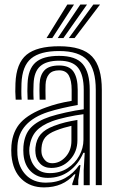

<svg xmlns="http://www.w3.org/2000/svg" viewBox="-20 -812 514 842"><path d="M400 0V-418.2Q400 -506.8 363.5 -547.5Q327 -588.2 239.2 -588.2Q156 -588.2 116.6 -555.5Q77.2 -522.8 74.2 -446Q73.8 -428.8 73.6 -410.9Q73.5 -393 75 -374.8H48.8Q47.2 -394.5 47.1 -410.4Q47 -426.2 47.8 -447Q51.2 -534.8 96.5 -572Q141.8 -609.2 239.2 -609.2Q341.5 -609.2 384 -563.9Q426.5 -518.5 426.5 -418.2V0ZM347 0.2V-65.2L351.5 -141.8H345.5Q323.5 -90.8 283 -61.1Q242.5 -31.5 189 -32Q145 -32 116.1 -59.5Q87.2 -87 83 -134.8Q81.5 -152.8 82.8 -170.8Q87.5 -223.5 115.9 -252.9Q144.2 -282.2 199.5 -300.5Q226 -309.2 269.4 -318.9Q312.8 -328.5 347.2 -332.8V-418.2Q347.2 -482.2 323 -514Q298.8 -545.8 239.2 -545.8Q184 -545.8 156.6 -521.9Q129.2 -498 127.2 -444.2Q126.5 -429.8 126.4 -411.9Q126.2 -394 127.5 -374.8H101.2Q100 -394.5 100 -412.4Q100 -430.2 100.8 -444.8Q103.2 -509.2 135.9 -538.1Q168.5 -567 239.2 -567Q312.5 -567 343 -530.9Q373.5 -494.8 373.5 -418.2V0.2ZM173 9.8Q113.2 9.8 74.9 -26.4Q36.5 -62.5 30.2 -130.5Q28.5 -153.8 30.2 -175.2Q35.8 -237.2 71.5 -275.5Q107.2 -313.8 182 -341Q208.2 -350.5 233 -357Q257.8 -363.5 294.2 -369.8V-418.5Q294.2 -458.2 281.9 -480.9Q269.5 -503.5 239.2 -503.5Q209 -503.5 195 -486.8Q181 -470 179.8 -441Q179.5 -433.8 179.4 -414.2Q179.2 -394.8 180 -374.8H153.8Q152.8 -397 153 -414.4Q153.2 -431.8 153.5 -443.5Q155.2 -482.8 175.1 -503.8Q195 -524.8 239.2 -524.8Q284.2 -524.8 302.5 -497.5Q320.8 -470.2 320.8 -418.5V-351.5Q287.8 -345.8 253.5 -337.9Q219.2 -330 191 -321Q63 -279.2 56.5 -173Q56 -164.2 55.9 -153.1Q55.8 -142 56.5 -132.8Q61.2 -77.8 94 -44.4Q126.8 -11 181.2 -11Q229.5 -11 265.8 -31.1Q302 -51.2 327.2 -87.8H333L323.2 -22.2V0H297.2L296.8 -5.5L310.8 -47.5H305.8Q256.8 9.8 173 9.8ZM198.5 -52.8Q242.5 -52.8 275.8 -74.1Q309 -95.5 327.5 -129Q346 -162.5 346 -199V-311.2Q313.5 -307.2 273.6 -298.5Q233.8 -289.8 208.2 -280.2Q161 -262.5 137.9 -236.1Q114.8 -209.8 109 -165.5Q107.5 -151 109.2 -137Q114.5 -100 136.8 -76.4Q159 -52.8 198.5 -52.8ZM205 -75.5Q174.2 -75.5 156.2 -94.2Q138.2 -113 135.8 -139.2Q134.2 -153 135.5 -165Q139.2 -201 158.4 -223.1Q177.5 -245.2 216.5 -259.8Q243 -269.8 266.6 -275.5Q290.2 -281.2 319.5 -286V-196.8Q319.5 -146.2 286.5 -110.9Q253.5 -75.5 205 -75.5ZM208.8 -96.2Q242.5 -96.2 267.9 -124.4Q293.2 -152.5 293.2 -194.2V-260.2Q276.8 -256.5 259.9 -251.5Q243 -246.5 225 -239.5Q193.2 -227.2 178.6 -209.8Q164 -192.2 162 -163.5Q161.2 -155.8 161.5 -150.8Q161.8 -145.8 162.2 -141.2Q164 -125.5 176 -110.9Q188 -96.2 208.8 -96.2ZM184 -645 275.2 -792H304.5L209.2 -645ZM281.8 -645 389.2 -792H418.5L307 -645ZM233 -645 332.2 -792H361.5L258 -645Z"/></svg>

Font: Big Shoulders Inline Text ExtraBold
Style: Regular
Weight: 800
Designer: Patric King
Foundry: XO Type Co
Version: Version 1.000